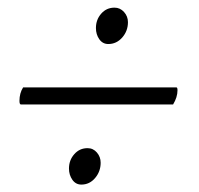

<svg xmlns="http://www.w3.org/2000/svg" viewBox="-20 -499 535 515"><path d="M36.1 -218.8Q32.2 -218.8 32.2 -228.5Q32.2 -249 42 -264.6H453.1Q456.1 -264.6 456.1 -256.8Q456.1 -238.3 444.3 -218.8ZM287.1 -478.5Q302.2 -478.5 312.7 -466.8Q323.2 -455.1 323.2 -439.5Q323.2 -416 307.9 -398.4Q292.5 -380.9 270.5 -380.9Q255.4 -380.9 246.3 -393.8Q237.3 -406.7 237.3 -423.8Q237.3 -446.3 251.5 -462.4Q265.6 -478.5 287.1 -478.5ZM214.8 -101.6Q230 -101.6 240 -89.8Q250 -78.1 250 -62.5Q250 -39.1 235.1 -21.5Q220.2 -3.9 198.2 -3.9Q183.1 -3.9 174.1 -16.8Q165 -29.8 165 -46.9Q165 -69.3 179.2 -85.4Q193.4 -101.6 214.8 -101.6Z"/></svg>

Font: Crimson
Style: Italic
Weight: 400
Italic angle: -11°
Version: Version 0.8